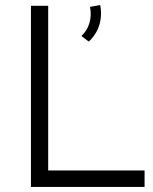

<svg xmlns="http://www.w3.org/2000/svg" viewBox="-20 -737 604 757"><path d="M550 0V-65H170V-714H102V0ZM330 -573C369 -609 386 -661 375 -717L335 -710C344 -663 330 -622 301 -595L330 -573Z"/></svg>

Font: Josefin Sans
Style: Regular
Weight: 400
Designer: Santiago Orozco
Foundry: Typemade
Version: 1.000